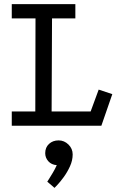

<svg xmlns="http://www.w3.org/2000/svg" viewBox="-20 -609 592 930"><path d="M37 -589H345V-520H232L230 -69H419L458 -175L524 -153L471 0H37V-69H151L152 -520H37ZM244 301 209 271Q209 271 217 258.5Q225 246 236 227.5Q247 209 255 191Q229 189 214 172Q199 155 199 133Q199 105 217.5 88Q236 71 264 71Q291 71 311.5 91Q332 111 332 139Q332 168 319 196.5Q306 225 288.5 249Q271 273 257.5 287Q244 301 244 301Z"/></svg>

Font: Podkova
Style: Regular
Weight: 400
Designer: Ilya Yudin
Foundry: Cyreal (www.cyreal.org)
Version: Version 2.103